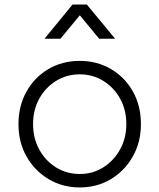

<svg xmlns="http://www.w3.org/2000/svg" viewBox="-20 -810 699 842"><path d="M330 12Q254 12 193 -24.5Q132 -61 96.5 -123.5Q61 -186 61 -266Q61 -345 96 -408Q131 -471 192 -507Q253 -543 330 -543Q406 -543 467 -507Q528 -471 563 -408.5Q598 -346 598 -266Q598 -186 562 -123Q526 -60 465.5 -24Q405 12 330 12ZM330 -47Q387 -47 433 -76Q479 -105 506.5 -154.5Q534 -204 534 -266Q534 -328 507 -377Q480 -426 433.5 -455Q387 -484 330 -484Q272 -484 225.5 -455Q179 -426 152 -377Q125 -328 125 -266Q125 -204 152 -154.5Q179 -105 225.5 -76Q272 -47 330 -47ZM175 -640 298 -790H361L485 -640H415L330 -743L245 -640Z"/></svg>

Font: Plus Jakarta Sans Light
Style: Regular
Weight: 300
Designer: Gumpita Rahayu
Foundry: Tokotype
Version: Version 2.006; ttfautohint (v1.8.4.7-5d5b)